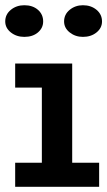

<svg xmlns="http://www.w3.org/2000/svg" viewBox="-30 -714 410 734"><path d="M130 -28V-471H246V-28ZM28 0V-92H349V0ZM28 -379V-471H217V-379ZM287 -573Q258 -573 236.5 -590Q215 -607 215 -632Q215 -659 236.5 -676.5Q258 -694 287 -694Q318 -694 339 -676.5Q360 -659 360 -632Q360 -607 339 -590Q318 -573 287 -573ZM63 -573Q33 -573 11.5 -590Q-10 -607 -10 -632Q-10 -659 11.5 -676.5Q33 -694 63 -694Q95 -694 115 -676.5Q135 -659 135 -632Q135 -607 115 -590Q95 -573 63 -573Z"/></svg>

Font: BioRhyme SemiBold
Style: Regular
Weight: 600
Designer: Aoife Mooney
Foundry: Aoife Mooney Type
Version: Version 1.600;gftools[0.9.33]